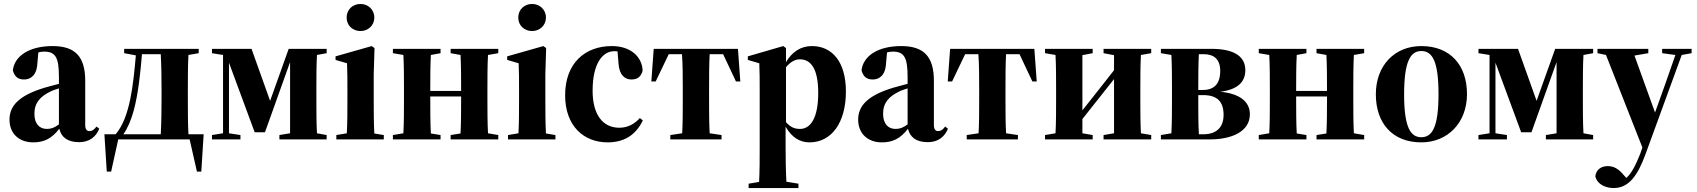

<svg xmlns="http://www.w3.org/2000/svg" viewBox="-20 -705 8582 971"><path d="M380 14C431 14 465 -12 482 -54L468 -65C455 -48 446 -42 432 -42C419 -42 411 -52 411 -72V-296C411 -418 361 -472 246 -472C128 -472 53 -422 45 -349C54 -317 71 -303 102 -303C134 -303 166 -323 169 -385L174 -440C183 -442 193 -444 203 -444C261 -444 278 -414 278 -316V-281C250 -274 223 -266 204 -261C73 -221 28 -168 28 -100C28 -28 78 15 148 15C201 15 241 -3 280 -54C289 -13 320 14 380 14ZM154 -130C154 -186 185 -218 235 -242C244 -247 259 -252 278 -258V-76C255 -59 239 -53 217 -53C181 -53 154 -77 154 -130Z M656 -145C679 -230 690 -334 698 -431H793C796 -379 797 -307 797 -251V-207C797 -151 796 -78 793 -26H604C626 -57 643 -98 656 -145ZM608 -436 667 -425C654 -277 638 -112 565 -26H508L520 163H542L578 0H939L976 163H998L1010 -26H933C930 -78 930 -151 930 -207V-251C930 -305 930 -375 933 -427L985 -436V-458H608Z M1052 0H1196V-22L1138 -31V-388L1268 -36H1320L1447 -391V-31L1393 -22V0H1632V-22L1583 -31C1580 -82 1580 -153 1580 -207V-251C1580 -305 1580 -375 1583 -427L1632 -436V-458H1440L1346 -195L1252 -458H1052V-436L1108 -427V-31L1052 -22Z M1681 0H1921V-22L1873 -30C1870 -82 1870 -154 1870 -209V-330L1874 -462L1860 -472L1677 -420V-402L1735 -385C1737 -340 1737 -302 1737 -240V-209C1737 -154 1737 -83 1734 -31L1681 -22ZM1803 -548C1841 -548 1873 -576 1873 -616C1873 -657 1841 -685 1803 -685C1764 -685 1733 -657 1733 -616C1733 -576 1764 -548 1803 -548Z M2259 -436 2309 -427C2312 -375 2312 -305 2312 -251V-245H2156V-251C2156 -305 2156 -375 2159 -427L2208 -436V-458H1967V-436L2020 -427C2023 -375 2023 -305 2023 -251V-207C2023 -153 2023 -82 2020 -31L1967 -22V0H2208V-22L2159 -30C2156 -82 2156 -153 2156 -207V-217H2312V-207C2312 -153 2312 -82 2309 -30L2259 -22V0H2500V-22L2448 -31C2445 -82 2445 -153 2445 -207V-251C2445 -305 2445 -375 2448 -427L2500 -436V-458H2259Z M2549 0H2789V-22L2741 -30C2738 -82 2738 -154 2738 -209V-330L2742 -462L2728 -472L2545 -420V-402L2603 -385C2605 -340 2605 -302 2605 -240V-209C2605 -154 2605 -83 2602 -31L2549 -22ZM2671 -548C2709 -548 2741 -576 2741 -616C2741 -657 2709 -685 2671 -685C2632 -685 2601 -657 2601 -616C2601 -576 2632 -548 2671 -548Z M3053 15C3133 15 3194 -19 3231 -96L3216 -108C3189 -78 3155 -59 3112 -59C3025 -59 2977 -130 2977 -246C2977 -388 3030 -446 3086 -446C3092 -446 3097 -446 3103 -445L3108 -384C3112 -323 3142 -303 3173 -303C3204 -303 3222 -317 3230 -348C3227 -417 3171 -472 3074 -472C2939 -472 2838 -386 2838 -223C2838 -69 2931 15 3053 15ZM3159 -426 3147 -433C3151 -431 3155 -429 3159 -426Z M3274 -293H3296L3362 -431H3429C3433 -379 3433 -307 3433 -251V-207C3433 -153 3433 -82 3430 -31L3370 -22V0H3629V-22L3569 -31C3566 -82 3566 -153 3566 -207V-251C3566 -307 3566 -379 3569 -431H3637L3702 -293H3724L3712 -458H3286Z M3766 246H4018V224L3957 214C3954 162 3953 92 3953 36V-64C3985 -9 4026 15 4074 15C4184 15 4258 -83 4258 -242C4258 -392 4189 -472 4086 -472C4028 -472 3985 -441 3955 -391V-462L3941 -472L3762 -420V-402L3820 -385C3822 -340 3822 -302 3822 -240V36C3822 92 3822 163 3819 215L3766 224ZM4025 -405C4080 -405 4118 -359 4118 -235C4118 -106 4078 -53 4026 -53C3996 -53 3977 -63 3955 -87V-365C3975 -389 3998 -405 4025 -405Z M4672 14C4723 14 4757 -12 4774 -54L4760 -65C4747 -48 4738 -42 4724 -42C4711 -42 4703 -52 4703 -72V-296C4703 -418 4653 -472 4538 -472C4420 -472 4345 -422 4337 -349C4346 -317 4363 -303 4394 -303C4426 -303 4458 -323 4461 -385L4466 -440C4475 -442 4485 -444 4495 -444C4553 -444 4570 -414 4570 -316V-281C4542 -274 4515 -266 4496 -261C4365 -221 4320 -168 4320 -100C4320 -28 4370 15 4440 15C4493 15 4533 -3 4572 -54C4581 -13 4612 14 4672 14ZM4446 -130C4446 -186 4477 -218 4527 -242C4536 -247 4551 -252 4570 -258V-76C4547 -59 4531 -53 4509 -53C4473 -53 4446 -77 4446 -130Z M4773 -293H4795L4861 -431H4928C4932 -379 4932 -307 4932 -251V-207C4932 -153 4932 -82 4929 -31L4869 -22V0H5128V-22L5068 -31C5065 -82 5065 -153 5065 -207V-251C5065 -307 5065 -379 5068 -431H5136L5201 -293H5223L5211 -458H4785Z M5561 -436 5614 -426V-350L5534 -248L5454 -147V-426L5506 -436V-458H5265V-436L5318 -427C5321 -375 5321 -305 5321 -251V-207C5321 -153 5321 -82 5318 -31L5265 -22V0H5506V-22L5454 -31V-103L5614 -305V-31L5561 -22V0H5802V-22L5750 -31C5747 -82 5747 -153 5747 -207V-251C5747 -305 5747 -375 5750 -427L5802 -436V-458H5561Z M6040 -207V-224H6065C6134 -224 6168 -193 6168 -124C6168 -59 6130 -26 6066 -26H6043C6040 -78 6040 -151 6040 -207ZM5851 0H6099C6208 0 6301 -39 6301 -127C6301 -192 6248 -232 6151 -241C6242 -252 6278 -293 6278 -350C6278 -410 6236 -458 6106 -458H5851V-436L5904 -427C5907 -375 5907 -305 5907 -251V-207C5907 -153 5907 -82 5904 -31L5851 -22ZM6067 -431C6119 -431 6151 -406 6151 -346C6151 -281 6120 -250 6063 -250H6040V-251C6040 -307 6040 -379 6043 -431Z M6638 -436 6688 -427C6691 -375 6691 -305 6691 -251V-245H6535V-251C6535 -305 6535 -375 6538 -427L6587 -436V-458H6346V-436L6399 -427C6402 -375 6402 -305 6402 -251V-207C6402 -153 6402 -82 6399 -31L6346 -22V0H6587V-22L6538 -30C6535 -82 6535 -153 6535 -207V-217H6691V-207C6691 -153 6691 -82 6688 -30L6638 -22V0H6879V-22L6827 -31C6824 -82 6824 -153 6824 -207V-251C6824 -305 6824 -375 6827 -427L6879 -436V-458H6638Z M7168 15C7301 15 7399 -84 7399 -229C7399 -376 7314 -472 7168 -472C7033 -472 6938 -374 6938 -228C6938 -82 7022 15 7168 15ZM7168 -11C7113 -11 7081 -62 7081 -228C7081 -394 7113 -447 7168 -447C7224 -447 7255 -395 7255 -229C7255 -64 7224 -11 7168 -11Z M7457 0H7601V-22L7543 -31V-388L7673 -36H7725L7852 -391V-31L7798 -22V0H8037V-22L7988 -31C7985 -82 7985 -153 7985 -207V-251C7985 -305 7985 -375 7988 -427L8037 -436V-458H7845L7751 -195L7657 -458H7457V-436L7513 -427V-31L7457 -22Z M8386 -436 8453 -427 8402 -281 8350 -136 8246 -424 8316 -436V-458H8059V-436L8102 -427L8286 41L8275 73C8250 136 8230 172 8205 195L8194 183C8164 146 8139 135 8110 135C8075 135 8051 156 8048 187C8059 231 8105 246 8141 246C8217 246 8262 183 8301 77L8485 -427L8535 -436V-458H8386Z"/></svg>

Font: Source Serif 4 Display
Style: Bold
Weight: 700
Designer: Frank Grießhammer
Foundry: Adobe Systems Incorporated
Version: Version 4.004;hotconv 1.0.117;makeotfexe 2.5.65602